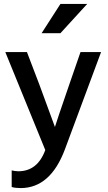

<svg xmlns="http://www.w3.org/2000/svg" viewBox="-20 -770 544 971"><path d="M209 -11.2Q169.9 95.7 73.2 96.2Q55.2 95.7 39.1 91.8V175.8Q58.1 181.2 85 181.2Q234.9 180.7 308.1 -14.2L491.2 -506.8H387.2L330.1 -341.8Q266.6 -157.7 257.8 -127.9L179.2 -341.8L116.2 -506.8H6.8ZM285.6 -750 190.4 -602.1H285.6L420.9 -750Z"/></svg>

Font: FAU Chimera Medium
Style: Regular
Weight: 500
Version: Version 1.002;hotconv 1.0.117;makeotfexe 2.5.65602